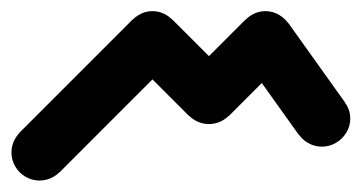

<svg xmlns="http://www.w3.org/2000/svg" viewBox="-20 -330 640 340"><path d="M0.3 -60Q0.3 -46.7 7 -35.2Q13.7 -23.7 25.2 -17Q36.7 -10.3 50 -10.3Q63.3 -10.3 74.8 -17Q86.3 -23.7 93.3 -35.2Q100.3 -46.7 100.3 -60Q100.3 -73.3 93.3 -84.8Q86.3 -96.3 74.8 -103.3Q63.3 -110.3 50 -110.3Q36.7 -110.3 25.2 -103.3Q13.7 -96.3 7 -84.8Q0.3 -73.3 0.3 -60Z M14.7 -95.3 85.3 -24.7 185.3 -124.7 114.7 -195.3Z M100.3 -160Q100.3 -146.7 107 -135.2Q113.7 -123.7 125.2 -117Q136.7 -110.3 150 -110.3Q163.3 -110.3 174.8 -117Q186.3 -123.7 193.3 -135.2Q200.3 -146.7 200.3 -160Q200.3 -173.3 193.3 -184.8Q186.3 -196.3 174.8 -203.3Q163.3 -210.3 150 -210.3Q136.7 -210.3 125.2 -203.3Q113.7 -196.3 107 -184.8Q100.3 -173.3 100.3 -160Z M114.7 -195.3 185.3 -124.7 285.3 -224.7 214.7 -295.3Z M200.3 -260Q200.3 -246.7 207 -235.2Q213.7 -223.7 225.2 -217Q236.7 -210.3 250 -210.3Q263.3 -210.3 274.8 -217Q286.3 -223.7 293.3 -235.2Q300.3 -246.7 300.3 -260Q300.3 -273.3 293.3 -284.8Q286.3 -296.3 274.8 -303.3Q263.3 -310.3 250 -310.3Q236.7 -310.3 225.2 -303.3Q213.7 -296.3 207 -284.8Q200.3 -273.3 200.3 -260Z M285.3 -295.3 214.7 -224.7 314.7 -124.7 385.3 -195.3Z M300.3 -160Q300.3 -146.7 307 -135.2Q313.7 -123.7 325.2 -117Q336.7 -110.3 350 -110.3Q363.3 -110.3 374.8 -117Q386.3 -123.7 393.3 -135.2Q400.3 -146.7 400.3 -160Q400.3 -173.3 393.3 -184.8Q386.3 -196.3 374.8 -203.3Q363.3 -210.3 350 -210.3Q336.7 -210.3 325.2 -203.3Q313.7 -196.3 307 -184.8Q300.3 -173.3 300.3 -160Z M314.7 -195.3 385.3 -124.7 485.3 -224.7 414.7 -295.3Z M400.3 -260Q400.3 -246.7 407 -235.2Q413.7 -223.7 425.2 -217Q436.7 -210.3 450 -210.3Q463.3 -210.3 474.8 -217Q486.3 -223.7 493.3 -235.2Q500.3 -246.7 500.3 -260Q500.3 -273.3 493.3 -284.8Q486.3 -296.3 474.8 -303.3Q463.3 -310.3 450 -310.3Q436.7 -310.3 425.2 -303.3Q413.7 -296.3 407 -284.8Q400.3 -273.3 400.3 -260Z M490.7 -289 409.3 -231 509.3 -91 590.7 -149Z M500.3 -120Q500.3 -106.7 507 -95.2Q513.7 -83.7 525.2 -77Q536.7 -70.3 550 -70.3Q563.3 -70.3 574.8 -77Q586.3 -83.7 593.3 -95.2Q600.3 -106.7 600.3 -120Q600.3 -133.3 593.3 -144.8Q586.3 -156.3 574.8 -163.3Q563.3 -170.3 550 -170.3Q536.7 -170.3 525.2 -163.3Q513.7 -156.3 507 -144.8Q500.3 -133.3 500.3 -120Z"/></svg>

Font: Linefont Thin
Style: Regular
Weight: 100
Monospace: yes
Version: Version 3.002;gftools[0.9.33]